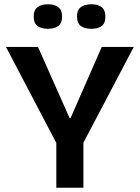

<svg xmlns="http://www.w3.org/2000/svg" viewBox="-20 -880 655 900"><path d="M244 0V-210L8 -660H158L306 -327H311L457 -660H607L371 -211V0ZM408 -745Q377 -745 359 -758Q341 -771 341 -803Q341 -833 359 -846.5Q377 -860 408 -860Q439 -860 456.5 -846.5Q474 -833 474 -802Q474 -770 456 -757.5Q438 -745 408 -745ZM204 -745Q174 -745 156 -758Q138 -771 138 -803Q138 -833 156 -846.5Q174 -860 205 -860Q235 -860 253 -846.5Q271 -833 271 -802Q271 -771 253 -758Q235 -745 204 -745Z"/></svg>

Font: Bricolage Grotesque 24pt SemiBold
Style: Regular
Weight: 600
Designer: Mathieu Triay
Foundry: Atelier Triay
Version: Version 1.001;gftools[0.9.33.dev8+g029e19f]